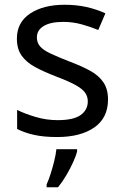

<svg xmlns="http://www.w3.org/2000/svg" viewBox="-20 -566 519 807"><path d="M434 -148Q434 -70 376 -30Q318 10 220 10Q164 10 123.5 1Q83 -8 52 -24V-104Q84 -88 129.5 -74.5Q175 -61 222 -61Q289 -61 319 -82.5Q349 -104 349 -140Q349 -160 338 -176Q327 -192 298.5 -208Q270 -224 217 -244Q165 -264 128 -284Q91 -304 71 -332Q51 -360 51 -404Q51 -472 106.5 -509Q162 -546 252 -546Q301 -546 343.5 -536.5Q386 -527 423 -510L393 -440Q359 -454 322 -464Q285 -474 246 -474Q192 -474 163.5 -456.5Q135 -439 135 -409Q135 -387 148 -371.5Q161 -356 191.5 -341.5Q222 -327 273 -307Q324 -288 360 -268Q396 -248 415 -219.5Q434 -191 434 -148ZM304 70Q300 88 287.5 115.5Q275 143 258.5 171Q242 199 224 221H176V209Q184 192 192.5 165.5Q201 139 208 110.5Q215 82 217 61H304Z"/></svg>

Font: Noto Sans Osmanya
Style: Regular
Weight: 400
Designer: Monotype Design Team
Foundry: Monotype Imaging Inc.
Version: Version 2.001; ttfautohint (v1.8.4.7-5d5b)